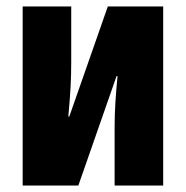

<svg xmlns="http://www.w3.org/2000/svg" viewBox="-20 -573 574 593"><path d="M50 0V-553H200V-383Q200 -342 198 -304.5Q196 -267 191 -213H194L313 -553H484V0H334V-180Q334 -219 336.5 -258Q339 -297 343 -338H340L222 0Z"/></svg>

Font: Noto Sans ExtraCondensed Black
Style: Regular
Weight: 900
Width: 2
Designer: Monotype Design Team
Foundry: Monotype Imaging Inc.
Version: Version 2.013; ttfautohint (v1.8.4.7-5d5b)